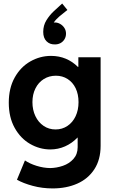

<svg xmlns="http://www.w3.org/2000/svg" viewBox="-20 -845 638 1078"><path d="M75.2 164.1 120.1 55.7Q146 73.7 184.8 85.9Q223.6 98.1 261.7 98.6Q297.9 98.1 333.3 85.9Q368.7 73.7 392.3 47.4Q416 21 416 -18.6V-72.3H414.6Q384.3 -40.5 345.2 -23.2Q306.2 -5.9 261.7 -5.9Q202.1 -6.3 148.7 -37.1Q95.2 -67.9 62.3 -127.2Q29.3 -186.5 29.3 -268.6Q29.3 -350.1 62.5 -409.7Q95.7 -469.2 150.4 -500.2Q205.1 -531.2 266.6 -531.2Q311 -531.2 349.1 -515.4Q387.2 -499.5 417 -469.7H419.9V-523.4H544.9V-26.4Q544.9 51.3 509.8 105.2Q474.6 159.2 413.8 186Q353 212.9 275.4 212.9Q217.3 212.9 163.8 198.5Q110.4 184.1 75.2 164.1ZM420.9 -271.5Q420.9 -315.9 404.8 -349.4Q388.7 -382.8 359.6 -401.4Q330.6 -419.9 293.9 -419.9Q255.9 -419.9 225.8 -401.1Q195.8 -382.3 179 -348.6Q162.1 -314.9 162.1 -271.5Q162.1 -228 178.7 -193.1Q195.3 -158.2 224.9 -138.2Q254.4 -118.2 292 -118.2Q329.1 -118.2 358.6 -137.9Q388.2 -157.7 404.5 -192.4Q420.9 -227.1 420.9 -271.5ZM358.4 -789.1 313.5 -752.9Q293.9 -736.3 281.7 -718.3Q283.7 -718.8 288.1 -718.8Q303.2 -718.8 317.6 -710.7Q332 -702.6 341.3 -688.5Q350.6 -674.3 350.6 -656.2Q350.6 -638.2 341.8 -624Q333 -609.9 318.6 -602.5Q304.2 -595.2 288.1 -595.7Q259.8 -594.7 241.2 -613.3Q222.7 -631.8 222.7 -666Q222.7 -702.6 240.7 -731.4Q258.8 -760.3 281.2 -781.2L329.1 -825.2Z"/></svg>

Font: Reddit Sans Vanilla
Style: Bold
Weight: 700
Designer: Stephen Hutchings
Foundry: Reddit
Version: Version 1.013